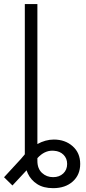

<svg xmlns="http://www.w3.org/2000/svg" viewBox="-58 -748 432 970"><path d="M210.4 202.6Q161.6 202.6 129.9 182.1Q98.1 161.6 82.8 128.9Q67.4 96.2 67.4 59.6V-88.9H130.9V64.9Q130.9 104 154.1 125.5Q177.2 147 210.4 147Q241.7 147 261.5 128.4Q281.2 109.9 281.2 80.1Q281.2 52.2 262.9 33.9Q244.6 15.6 215.3 13.7Q194.8 11.7 176.3 18.6Q157.7 25.4 140.4 41.3Q123 57.1 104.5 82L4.9 189L-37.6 147.5L47.9 54.7Q87.9 3.4 129.9 -19.8Q171.9 -43 213.9 -43Q271 -43 309.1 -9.3Q347.2 24.4 347.2 80.1Q347.2 135.3 309.6 168.9Q272 202.6 210.4 202.6ZM130.9 -727.5V0H67.4V-727.5Z"/></svg>

Font: Inter 28pt Light
Style: Regular
Weight: 300
Designer: Rasmus Andersson
Foundry: rsms
Version: Version 4.001;git-66647c0bb